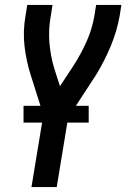

<svg xmlns="http://www.w3.org/2000/svg" viewBox="-20 -540 540 775"><path d="M107 215 155 -76 104 -237Q86 -293 79 -353.5Q72 -414 83 -476L90 -520H192L185 -476Q175 -421 179.5 -367Q184 -313 199 -264L222 -192L276 -274Q307 -322 329.5 -372.5Q352 -423 361 -476L368 -520H470L463 -476Q452 -414 427 -354Q402 -294 368 -238H367Q366 -235 364.5 -232Q363 -229 360 -226L255 -65L209 215ZM75 -45V-113H338V-45Z"/></svg>

Font: Iosevka Curly Semibold
Style: Italic
Weight: 600
Italic angle: -9°
Monospace: yes
Designer: Belleve Invis
Foundry: Belleve Invis
Version: Version 22.1.2; ttfautohint (v1.8.4)